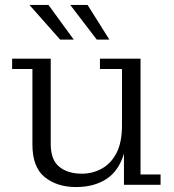

<svg xmlns="http://www.w3.org/2000/svg" viewBox="-20 -747 705 776"><path d="M223 -587 99 -727H176L278 -587ZM371 -587 264 -727H334L422 -587ZM287 9Q211 9 161 -31Q111 -71 111 -163V-468H29V-510H185V-165Q185 -101 219.5 -73Q254 -45 311 -45Q353 -45 390.5 -65Q428 -85 450.5 -128Q473 -171 473 -239V-468H384V-510H548V-42H629V0H481V-126Q460 -56 410 -23.5Q360 9 287 9Z"/></svg>

Font: Montagu Slab 16pt Light
Style: Regular
Weight: 300
Designer: Florian Karsten
Foundry: Florian Karsten
Version: Version 1.000; ttfautohint (v1.8.3)